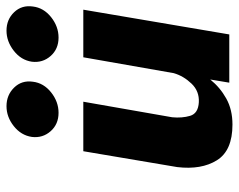

<svg xmlns="http://www.w3.org/2000/svg" viewBox="-94 -648 752 605"><g transform="rotate(-90 282.5 -346.0)"><path d="M215 -180 264 -460H108L58 -164Q49 -88 79.5 -39Q110 10 192 10Q239 10 274 -9.5Q309 -29 334 -60L324 0H476L554 -460H404L354 -175Q345 -144 321 -119Q297 -94 262 -96Q227 -98 219.5 -123.5Q212 -149 215 -180ZM390 -622Q386 -588 408 -563Q430 -538 466 -538Q501 -538 530.5 -561.5Q560 -585 564 -619Q569 -654 546 -678Q523 -702 488 -702Q454 -702 424.5 -679Q395 -656 390 -622ZM153 -622Q149 -588 171 -563Q193 -538 229 -538Q264 -538 293.5 -561.5Q323 -585 327 -619Q332 -654 308.5 -678Q285 -702 250 -702Q216 -702 187 -679Q158 -656 153 -622Z"/></g></svg>

Font: Jost* 700 Bold Italic
Style: Bold Italic
Weight: 700
Italic angle: -10°
Version: Version 3.200; ttfautohint (v0.97) -l 8 -r 50 -G 200 -x 14 -